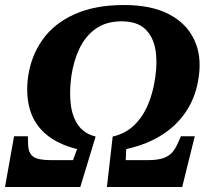

<svg xmlns="http://www.w3.org/2000/svg" viewBox="-44 -745 836 765"><path d="M-24 0 12 -202H67L68 -169Q69 -136 87.5 -121.5Q106 -107 158 -107H247L263 -151Q187 -170 140 -209.5Q93 -249 75.5 -307.5Q58 -366 68 -440Q80 -523 126 -587.5Q172 -652 253.5 -688.5Q335 -725 450 -725Q559 -725 629 -688.5Q699 -652 729.5 -587.5Q760 -523 748 -440Q738 -365 701.5 -307Q665 -249 604.5 -209.5Q544 -170 459 -151L457 -107H545Q580 -107 602 -113.5Q624 -120 638 -133.5Q652 -147 662 -169L677 -202H732L682 0H382L405 -201Q455 -212 490 -245.5Q525 -279 546 -329Q567 -379 575 -440Q584 -502 574.5 -551.5Q565 -601 533 -630.5Q501 -660 440 -660Q379 -660 337.5 -630.5Q296 -601 272.5 -551.5Q249 -502 240 -440Q232 -379 238 -329Q244 -279 268 -245.5Q292 -212 337 -201L276 0Z"/></svg>

Font: Noto Serif
Style: Italic
Weight: 400
Italic angle: -12°
Designer: Monotype Design Team
Foundry: Monotype Imaging Inc.
Version: Version 2.013